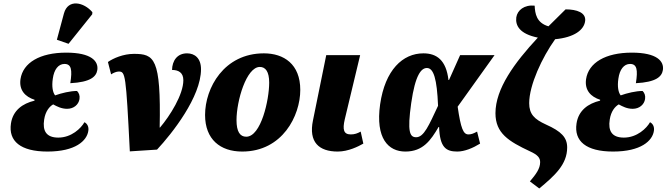

<svg xmlns="http://www.w3.org/2000/svg" viewBox="-20 -848 3774 1087"><path d="M368 -600 502 -767 503 -779C455 -836 365 -856 342 -772L302 -623ZM249 10C407 10 472 -51 480 -107C484 -131 473 -149 458 -156C439 -122 385 -69 310 -69C242 -69 220 -107 230 -171C237 -218 260 -245 281 -257C303 -245 328 -232 360 -232C398 -232 425 -256 430 -287C433 -307 427 -322 416 -333C378 -333 328 -321 292 -308C279 -324 272 -357 279 -403C286 -454 310 -486 345 -486C384 -486 390 -453 378 -377C493 -383 525 -414 531 -452C538 -501 498 -550 355 -550C206 -550 110 -493 96 -400C87 -337 123 -300 176 -283L175 -278C108 -262 53 -223 42 -149C27 -49 96 10 249 10Z M591 -497 609 -427C622 -436 640 -443 652 -443C690 -443 693 -430 715 9L869 -1C955 -93 1118 -300 1118 -456C1118 -518 1083 -546 1039 -546C983 -546 955 -504 954 -452C989 -452 1018 -438 1018 -394C1018 -312 942 -192 886 -126H884C892 -520 853 -543 738 -543C678 -543 621 -518 591 -497Z M1351 10C1579 10 1680 -193 1680 -339C1680 -485 1587 -546 1474 -546C1248 -546 1141 -350 1141 -197C1141 -59 1227 10 1351 10ZM1374 -74C1339 -74 1319 -102 1319 -168C1319 -277 1375 -469 1451 -469C1483 -469 1504 -443 1504 -380C1504 -283 1458 -74 1374 -74Z M1892 10C1952 10 2009 -19 2037 -35L2022 -103C2004 -93 1988 -87 1966 -87C1926 -87 1918 -113 1932 -173L2019 -536H1827L1752 -167C1726 -43 1786 10 1892 10Z M2275 10C2375 10 2419 -54 2463 -129H2466C2470 -13 2505 10 2569 10C2610 10 2658 -10 2698 -35L2681 -103C2659 -91 2647 -87 2632 -87C2603 -87 2589 -120 2571 -244L2780 -536H2585L2522 -395H2519C2506 -508 2452 -546 2377 -546C2260 -546 2160 -452 2132 -257C2105 -65 2178 10 2275 10ZM2336 -71C2300 -71 2285 -101 2308 -264C2331 -425 2365 -463 2397 -463C2435 -463 2454 -401 2460 -249C2408 -138 2380 -71 2336 -71Z M3033 219C3121 146 3191 83 3191 -13C3191 -70 3158 -104 3071 -143C3005 -173 2976 -202 2976 -264C2976 -366 3049 -523 3123 -626C3231 -636 3288 -679 3293 -731C3297 -776 3247 -795 3182 -795C3150 -763 3117 -731 3085 -699C3017 -719 3009 -771 3007 -816C2948 -822 2909 -790 2903 -750C2897 -703 2922 -656 3025 -635C2893 -493 2785 -346 2785 -207C2785 -94 2859 -48 2981 9C3025 29 3038 46 3038 70C3038 107 3014 139 2980 179Z M3451 10C3609 10 3674 -51 3682 -107C3686 -131 3675 -149 3660 -156C3641 -122 3587 -69 3512 -69C3444 -69 3422 -107 3432 -171C3439 -218 3462 -245 3483 -257C3505 -245 3530 -232 3562 -232C3600 -232 3627 -256 3632 -287C3635 -307 3629 -322 3618 -333C3580 -333 3530 -321 3494 -308C3481 -324 3474 -357 3481 -403C3488 -454 3512 -486 3547 -486C3586 -486 3592 -453 3580 -377C3695 -383 3727 -414 3733 -452C3740 -501 3700 -550 3557 -550C3408 -550 3312 -493 3298 -400C3289 -337 3325 -300 3378 -283L3377 -278C3310 -262 3255 -223 3244 -149C3229 -49 3298 10 3451 10Z"/></svg>

Font: Noto Serif SemiCondensed Black
Style: Italic
Weight: 900
Width: 4
Italic angle: -12°
Designer: Monotype Design Team
Foundry: Monotype Imaging Inc.
Version: Version 2.014